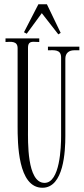

<svg xmlns="http://www.w3.org/2000/svg" viewBox="-20 -878 394 905"><path d="M354 -658H206V-641C233 -641 268 -647 268 -607V-237C268 -186 263 -16 190 -16C106 -16 112 -215 112 -269V-652C112 -672 118 -681 138 -681C147 -681 156 -680 165 -680V-697H6V-680C31 -681 63 -686 63 -651V-284C63 -204 64 7 180 7C281 7 288 -166 288 -237V-601C288 -628 305 -641 330 -641C340 -641 344 -641 354 -641ZM201 -858H161L93 -726L106 -719L177 -816L255 -716L266 -723Z"/></svg>

Font: Bigelow Rules
Style: Regular
Weight: 400
Designer: Astigmatic (AOETI)
Foundry: Astigmatic (AOETI)
Version: Version 1.000